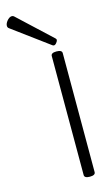

<svg xmlns="http://www.w3.org/2000/svg" viewBox="-304 -960 552 1015"><g transform="rotate(-15 -28.0 -452.5)"><path d="M54.2 11.2Q24.4 11.2 24.4 -5.9V-657.2Q24.4 -674.3 54.2 -674.3Q84.5 -674.3 84.5 -657.2V-5.9Q84.5 11.2 54.2 11.2ZM50.3 -708.5Q46.9 -708.5 42.5 -711.4L-156.7 -858.4Q-163.6 -863.3 -163.6 -872.6Q-163.6 -884.3 -153.3 -897.9Q-139.2 -915.5 -125 -915.5Q-118.2 -915.5 -113.3 -910.6L67.9 -741.7Q72.3 -737.3 72.3 -732.9Q72.3 -727.1 64.9 -717.8Q57.6 -708.5 50.3 -708.5Z"/></g></svg>

Font: Gayathri Thin
Style: Regular
Weight: 100
Designer: Binoy Dominic <binoy.domenic@gmail.com>
Foundry: SMC
Version: Version 1.000